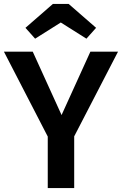

<svg xmlns="http://www.w3.org/2000/svg" viewBox="-22 -953 618 973"><path d="M156 -757 107 -812 246 -933H326L465 -812L416 -757L286 -839ZM576 -691 354 -262V0H220V-261L-2 -691H144L290 -370L436 -691Z"/></svg>

Font: FiraGO Medium
Style: Regular
Weight: 500
Designer: bBox Type
Foundry: bBox Type GmbH
Version: Version 1.001;PS 001.001;hotconv 1.0.88;makeotf.lib2.5.64775